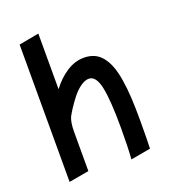

<svg xmlns="http://www.w3.org/2000/svg" viewBox="-127 -775 783 875"><g transform="rotate(-20 265.0 -337.0)"><path d="M158.2 -201.2Q158.2 -247.6 168.9 -272Q176.3 -286.1 188.7 -305.4Q201.2 -324.7 220 -349.4Q238.8 -374 261.2 -390.6Q283.7 -407.2 303.2 -407.2Q338.4 -407.2 351.8 -343.8Q365.2 -280.3 365.2 -146Q365.2 -54.7 360.8 4.9L457 -12.2Q459 -44.4 459 -151.9Q459 -212.4 456.3 -259.5Q453.6 -306.6 447 -347.2Q440.4 -387.7 429.7 -416.3Q418.9 -444.8 402.8 -465.1Q386.7 -485.4 365 -495.1Q343.3 -504.9 314.9 -504.9Q271.5 -504.9 231 -478.8Q190.4 -452.6 158.2 -409.2V-679.2L61 -661.1V4.9L158.2 -12.2Z"/></g></svg>

Font: Comic Neue Angular
Style: Bold
Weight: 700
Designer: Craig Rozynski
Foundry: Craig Rozynski
Version: Version 2.003